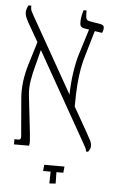

<svg xmlns="http://www.w3.org/2000/svg" viewBox="-56 -685 529 889"><g transform="rotate(5 208.0 -240.5)"><path d="M29 0V-24H48Q60 -24 59 -39L44 -217Q38 -290 63 -373L96 -481L46 -568Q38 -583 34 -593.5Q30 -604 30 -614Q30 -622 33 -631Q36 -640 40 -647H53V-639Q53 -629 57 -621Q61 -613 66 -604L265 -252Q266 -308 274 -359.5Q282 -411 294 -448L329 -560L309 -563Q295 -565 290.5 -571.5Q286 -578 286 -589Q286 -616 296 -647H310V-632Q310 -613 314 -606.5Q318 -600 331 -598L378 -590Q385 -589 390.5 -585.5Q396 -582 396 -573Q396 -566 394.5 -560.5Q393 -555 390 -550L356 -555L323 -443Q313 -411 307 -378.5Q301 -346 297.5 -303.5Q294 -261 294 -199L360 -83Q371 -63 378 -49.5Q385 -36 385 -23Q385 -16 381.5 -8.5Q378 -1 374 4H364Q364 -5 359.5 -13Q355 -21 348 -34L115 -446L97 -376Q86 -337 80 -299.5Q74 -262 79 -225L98 -58Q100 -35 101 -22.5Q102 -10 99 0ZM208 166 209 111H174L177 82H271L268 111H236L237 164Z"/></g></svg>

Font: Noto Serif Hebrew ExtraCondensed ExtraLight
Style: Regular
Weight: 200
Width: 2
Designer: Monotype Design Team
Foundry: Monotype Imaging Inc.
Version: Version 2.004; ttfautohint (v1.8.4.7-5d5b)